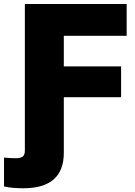

<svg xmlns="http://www.w3.org/2000/svg" viewBox="-82 -748 690 980"><path d="M-61.5 203.6V56.2Q-48.3 57.6 -33.7 58.6Q-19 59.6 -2.9 59.6Q23.4 59.6 34.2 50.8Q44.9 42 44.9 20.5V-60.5H243.7V31.7Q243.7 122.6 191.9 167.7Q140.1 212.9 37.1 212.9Q8.8 212.9 -16.1 210.7Q-41 208.5 -61.5 203.6ZM44.9 0V-727.5H564.5V-565.4H243.7V-409.2H536.1V-252H243.7V0Z"/></svg>

Font: Inter 18pt Black
Style: Regular
Weight: 900
Designer: Rasmus Andersson
Foundry: rsms
Version: Version 4.001;git-66647c0bb